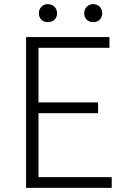

<svg xmlns="http://www.w3.org/2000/svg" viewBox="-20 -908 613 928"><path d="M106 0H520V-52H166V-361H454V-413H166V-677H509V-729H106ZM211 -801C236 -801 256 -817 256 -844C256 -870 236 -888 211 -888C187 -888 168 -870 168 -844C168 -817 187 -801 211 -801ZM431 -801C455 -801 474 -817 474 -844C474 -870 455 -888 431 -888C406 -888 387 -870 387 -844C387 -817 406 -801 431 -801Z"/></svg>

Font: Noto Sans SC Light
Style: Regular
Weight: 300
Designer: Ryoko NISHIZUKA 西塚涼子 (kana, bopomofo & ideographs); Paul D. Hunt (Latin, Greek & Cyrillic); Sandoll Communications 산돌커뮤니
Foundry: Adobe
Version: Version 2.004;hotconv 1.0.118;makeotfexe 2.5.65603